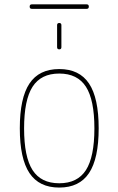

<svg xmlns="http://www.w3.org/2000/svg" viewBox="-20 -845 540 875"><path d="M125 -804.7Q115.2 -804.7 115.2 -814.9Q115.2 -825.2 125 -825.2H375Q384.8 -825.2 384.8 -814.9Q384.8 -804.7 375 -804.7ZM240.2 -730.5Q240.2 -740.2 250 -740.2Q259.8 -740.2 259.8 -730.5V-629.9Q259.8 -620.1 250 -620.1Q240.2 -620.1 240.2 -629.9ZM371.6 -449.7Q333 -509.8 250 -509.8Q167 -509.8 128.4 -449.7Q89.8 -389.6 89.8 -259.8Q89.8 -129.9 128.4 -69.8Q167 -9.8 250 -9.8Q333 -9.8 371.6 -69.8Q410.2 -129.9 410.2 -259.8Q410.2 -389.6 371.6 -449.7ZM385.7 -56.2Q341.8 9.8 250 9.8Q158.2 9.8 114.3 -56.2Q70.3 -122.1 70.3 -260.3Q70.3 -398.4 114.3 -464.4Q158.2 -530.3 250 -530.3Q341.8 -530.3 385.7 -464.4Q429.7 -398.4 429.7 -260.3Q429.7 -122.1 385.7 -56.2Z"/></svg>

Font: Rounded Mgen+ 1m thin
Style: Regular
Weight: 100
Designer: [Source Han Sans]
Ryoko NISHIZUKA  (kana & ideographs); Paul D. Hunt (Latin, Greek & Cyrillic); Wenlong ZHANG  (bopomofo
Version: Version 1.059.20150602